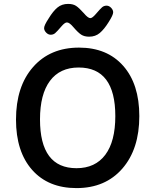

<svg xmlns="http://www.w3.org/2000/svg" viewBox="-20 -954 796 984"><path d="M437 -766Q412 -766 396 -776.5Q380 -787 356 -815Q336 -839 323 -839Q312 -839 295 -819Q272 -792 262.5 -784Q253 -776 240 -776Q227 -776 216.5 -787Q206 -798 206 -810Q206 -824 229 -859Q252 -897 274.5 -915.5Q297 -934 329 -934Q354 -934 369.5 -924Q385 -914 410 -886Q431 -861 443 -861Q453 -861 471 -882Q494 -909 503.5 -917Q513 -925 526 -925Q539 -925 549.5 -914Q560 -903 560 -891Q560 -877 537 -841Q514 -804 491.5 -785Q469 -766 437 -766ZM372 10Q227 10 144.5 -83.5Q62 -177 62 -341Q62 -511 149.5 -610.5Q237 -710 385 -710Q529 -710 611.5 -616.5Q694 -523 694 -359Q694 -190 607 -90Q520 10 372 10ZM372 -92Q468 -92 519.5 -160.5Q571 -229 571 -359Q571 -608 383 -608Q287 -608 236 -539.5Q185 -471 185 -342Q185 -92 372 -92Z"/></svg>

Font: Solway Medium
Style: Regular
Weight: 500
Designer: Mariya V. Pigoulevskaya
Foundry: The Northern Block Ltd.
Version: Version 1.000;hotconv 1.0.109;makeotfexe 2.5.65596